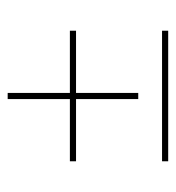

<svg xmlns="http://www.w3.org/2000/svg" viewBox="1 -511 458 500"><g transform="rotate(-90 230.0 -261.0)"><path d="M222 -470H238V-130H222ZM60 -292V-308H400V-292ZM60 -52V-68H400V-52Z"/></g></svg>

Font: Kalnia Thin Thin
Style: Regular
Weight: 250
Version: Version 1.105